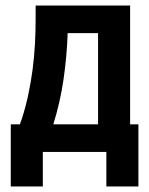

<svg xmlns="http://www.w3.org/2000/svg" viewBox="-20 -550 540 695"><path d="M365 125H481V-100H451V-530H109V-482Q109 -436 106.5 -390Q104 -344 98 -298.5Q92 -253 82.5 -208Q73 -163 59 -120L52 -100H19V0H365ZM173 -100Q198 -180 210 -263Q222 -346 225 -430H335V-100ZM19 125H135V0H19Z"/></svg>

Font: Iosevka SS09
Style: Bold
Weight: 700
Monospace: yes
Designer: Belleve Invis
Foundry: Belleve Invis
Version: Version 5.2.1; ttfautohint (v1.8.3)